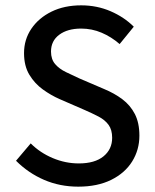

<svg xmlns="http://www.w3.org/2000/svg" viewBox="-20 -687 579 719"><path d="M273 12Q204 12 145 -13.5Q86 -39 40 -85L95 -150Q130 -115 177.5 -95Q225 -75 275 -75Q335 -75 367.5 -101.5Q400 -128 400 -171Q400 -201 386.5 -219.5Q373 -238 349 -250.5Q325 -263 295 -276L203 -316Q171 -330 140.5 -352Q110 -374 90 -407Q70 -440 70 -488Q70 -539 97.5 -579.5Q125 -620 173 -643.5Q221 -667 284 -667Q343 -667 394 -645Q445 -623 481 -587L428 -522Q397 -549 360.5 -564.5Q324 -580 284 -580Q233 -580 202 -557Q171 -534 171 -494Q171 -465 186.5 -447Q202 -429 227 -417Q252 -405 278 -393L369 -354Q408 -338 438 -315.5Q468 -293 485 -260Q502 -227 502 -179Q502 -126 475 -82.5Q448 -39 396.5 -13.5Q345 12 273 12Z"/></svg>

Font: Source Sans 3 ExtraLight Medium
Style: Regular
Weight: 500
Version: Version 3.052;hotconv 1.1.0;makeotfexe 2.6.0